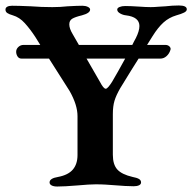

<svg xmlns="http://www.w3.org/2000/svg" viewBox="-20 -675 702 701"><path d="M662 -641Q662 -634 652 -629Q642 -624 624 -619Q597 -611 577 -593Q557 -575 537 -543L517 -511H584Q592 -511 597.5 -506.5Q603 -502 603 -496L602 -492Q598 -479 588 -470Q578 -461 565 -461H486Q466 -430 419 -353Q404 -327 398 -307Q392 -287 392 -258V-110Q392 -74 408.5 -56Q425 -38 464 -29Q480 -26 487.5 -21.5Q495 -17 495 -9Q495 -2 487.5 1.5Q480 5 468 5Q442 5 394 1Q382 0 365.5 -1Q349 -2 329 -2Q307 -2 263 2Q215 6 189 6Q176 6 168.5 2Q161 -2 161 -9Q161 -24 192 -29Q229 -36 246 -56Q263 -76 263 -109V-251Q263 -292 234 -343L159 -461H59Q49 -461 44 -469Q39 -477 39 -486Q39 -496 47 -503.5Q55 -511 66 -511H127L109 -540Q90 -569 70.5 -590.5Q51 -612 27 -619Q13 -623 6.5 -627.5Q0 -632 0 -640Q0 -647 6.5 -650.5Q13 -654 24 -654Q47 -654 93 -652Q131 -649 171 -649Q200 -649 227 -652Q263 -654 281 -654Q292 -654 300.5 -650Q309 -646 309 -640Q309 -627 279 -619Q254 -613 243.5 -606.5Q233 -600 233 -586Q233 -571 245 -551L268 -511H463Q465 -516 468.5 -522Q472 -528 476 -536Q489 -562 489 -580Q489 -613 440 -619Q429 -620 418.5 -626Q408 -632 408 -640Q408 -646 416.5 -649.5Q425 -653 437 -653Q456 -653 486 -651Q514 -649 530 -649Q543 -649 559.5 -650.5Q576 -652 584 -652Q610 -655 633 -655Q662 -655 662 -641ZM437 -461H296L345 -376Q358 -351 366 -351Q370 -351 376 -358Q382 -365 389 -376Q408 -408 437 -461Z"/></svg>

Font: EB Garamond SemiBold
Style: Regular
Weight: 600
Designer: Georg Duffner and Octavio Pardo
Foundry: Georg Duffner
Version: Version 1.000